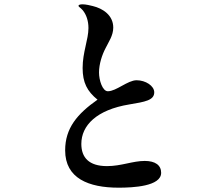

<svg xmlns="http://www.w3.org/2000/svg" viewBox="-20 -840 1040 890"><path d="M530 30C596 30 727 24 727 -39C727 -74 700 -94 651 -94C595 -94 542 -70 476 -70C392 -70 357 -110 357 -173C357 -258 427 -331 580 -356C652 -368 695 -375 695 -412C695 -442 655 -468 613 -468C572 -468 519 -417 480 -417C455 -417 439 -468 439 -504C439 -543 453 -586 470 -618C483 -645 505 -675 505 -712C505 -770 456 -801 410 -812C399 -815 377 -820 363 -820C352 -820 344 -818 344 -813C344 -808 353 -805 364 -792C380 -772 390 -744 390 -710C390 -657 363 -598 363 -525C363 -457 384 -417 432 -378C338 -312 282 -246 282 -143C282 -13 391 30 530 30Z"/></svg>

Font: Shippori Mincho OTF
Style: Bold
Weight: 800
Designer: FONTDASU
Foundry: FONTDASU / Google Inc. / but / Adobe
Version: Version 3.300;hotconv 1.0.109;makeotfexe 2.5.65596